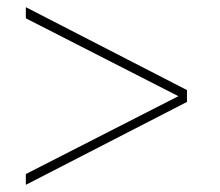

<svg xmlns="http://www.w3.org/2000/svg" viewBox="-20 -591 612 535"><path d="M52 -571 501 -340V-307L52 -76V-106L477 -323L52 -540Z"/></svg>

Font: Prodigy Sans ExtraLight
Style: Regular
Weight: 200
Designer: Wei Huang
Foundry: Wei Huang
Version: Version 1.003; ttfautohint (v1.8.3)